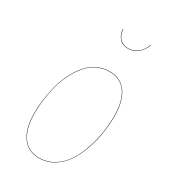

<svg xmlns="http://www.w3.org/2000/svg" viewBox="-183 -829 825 930"><g transform="rotate(30 229.5 -364.0)"><path d="M225.1 -735.8 227.1 -736.8Q230 -703.6 247.3 -685.8Q264.6 -668 293.9 -668Q323.2 -668 345.7 -685.8Q368.2 -703.6 380.9 -736.8L382.8 -735.8Q370.6 -704.6 348.1 -685.3Q325.7 -666 293.9 -666Q262.2 -666 244.9 -685.5Q227.5 -705.1 225.1 -735.8ZM185.1 8.8Q123.5 8.8 90.3 -38.3Q57.1 -85.4 57.1 -169.9Q57.1 -207.5 62.5 -247.1Q67.9 -286.6 78.4 -327.1Q88.9 -367.7 106.9 -403.3Q125 -439 148.2 -466.8Q171.4 -494.6 204.1 -510.7Q236.8 -526.9 274.9 -526.9Q335.9 -526.9 368.9 -480.7Q401.9 -434.6 401.9 -350.1Q401.9 -305.2 395 -258.1Q388.2 -210.9 371.6 -162.6Q355 -114.3 330.8 -76.7Q306.6 -39.1 268.8 -15.1Q231 8.8 185.1 8.8ZM185.1 6.8Q231 6.8 268.3 -16.8Q305.7 -40.5 329.6 -77.9Q353.5 -115.2 369.9 -163.6Q386.2 -211.9 393.1 -258.5Q399.9 -305.2 399.9 -350.1Q399.9 -433.6 367.7 -479.2Q335.4 -524.9 274.9 -524.9Q236.8 -524.9 204.3 -508.8Q171.9 -492.7 148.9 -464.8Q126 -437 108.2 -401.9Q90.3 -366.7 79.8 -326.2Q69.3 -285.6 64.2 -246.6Q59.1 -207.5 59.1 -169.9Q59.1 -85.9 91.6 -39.6Q124 6.8 185.1 6.8Z"/></g></svg>

Font: Fira Sans Compressed Two
Style: Italic
Weight: 100
Width: 3
Italic angle: -8°
Designer: Carrois Corporate & Edenspiekermann AG
Foundry: Carrois Corporate GbR & Edenspiekermann AG
Version: Version 4.203;PS 004.203;hotconv 1.0.88;makeotf.lib2.5.64775